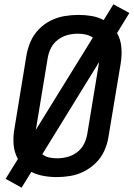

<svg xmlns="http://www.w3.org/2000/svg" viewBox="-20 -812 619 889"><path d="M80 57 125 -16Q151 -3 181.5 2.5Q212 8 243 8Q274 8 306.5 2.5Q339 -3 369.5 -18.5Q400 -34 424.5 -58.5Q449 -83 463 -114Q477 -145 482 -177L539 -519Q545 -556 542 -592.5Q539 -629 522 -659L579 -752L505 -792L460 -719Q434 -733 404 -738Q374 -743 343 -743Q311 -743 278.5 -737.5Q246 -732 215.5 -717Q185 -702 160.5 -677Q136 -652 122.5 -621.5Q109 -591 103 -559L47 -217Q40 -180 43 -143Q46 -106 63 -76L6 16ZM146 -211 201 -544Q205 -568 216.5 -590.5Q228 -613 249 -628.5Q270 -644 293.5 -650Q317 -656 341 -656Q360 -656 377.5 -652Q395 -648 410 -638ZM244 -79Q225 -79 207 -83Q189 -87 176 -98L439 -525L384 -191Q380 -167 368.5 -144.5Q357 -122 336 -106.5Q315 -91 291.5 -85Q268 -79 244 -79Z"/></svg>

Font: Iosevka Sparkle Medium
Style: Italic
Weight: 500
Italic angle: -9°
Designer: Belleve Invis
Foundry: Belleve Invis
Version: Version 4.5.0; ttfautohint (v1.8.3)